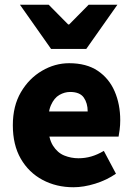

<svg xmlns="http://www.w3.org/2000/svg" viewBox="-20 -776 562 808"><path d="M289 12Q217 12 159 -19Q101 -50 67.5 -108Q34 -166 34 -249Q34 -330 68 -388Q102 -446 156.5 -478Q211 -510 271 -510Q344 -510 391.5 -478Q439 -446 462.5 -391.5Q486 -337 486 -270Q486 -249 483.5 -230Q481 -211 479 -201H159L157 -307H349Q349 -342 332.5 -365.5Q316 -389 275 -389Q252 -389 230 -376.5Q208 -364 194.5 -333.5Q181 -303 182 -249Q184 -193 203 -163Q222 -133 250.5 -121.5Q279 -110 310 -110Q338 -110 364 -117.5Q390 -125 417 -141L468 -45Q429 -18 380.5 -3Q332 12 289 12ZM195 -570 64 -756H185L267 -673H271L353 -756H474L343 -570Z"/></svg>

Font: Source Sans 3 ExtraBold
Style: Regular
Weight: 800
Designer: Paul D. Hunt
Foundry: Adobe
Version: Version 3.052;hotconv 1.1.0;makeotfexe 2.6.0